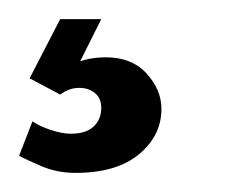

<svg xmlns="http://www.w3.org/2000/svg" viewBox="-20 -20 242 201"><path d="M59 161Q40 161 23.5 154Q7 147 0 143L14 107Q21 112 33 116Q45 120 54 120Q70 120 78 112.5Q86 105 86 93Q86 83 79.5 77.5Q73 72 63 72Q57 72 52 74Q47 76 43 79L11 62L43 0H86L60 52L53 49Q60 45 69.5 42.5Q79 40 91 40Q118 40 133.5 57Q149 74 149 94Q149 122 125.5 141.5Q102 161 59 161Z"/></svg>

Font: Alumni Sans
Style: Bold
Weight: 700
Designer: Robert E. Leuschke
Foundry: Robert E. Leuschke
Version: Version 1.018